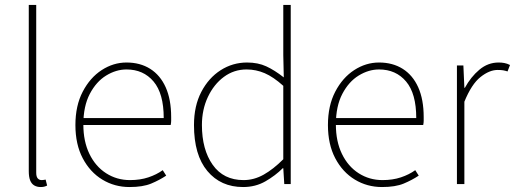

<svg xmlns="http://www.w3.org/2000/svg" viewBox="-20 -742 2076 774"><path d="M144 12Q129 12 118 5.5Q107 -1 101.5 -15Q96 -29 96 -52V-722H126V-46Q126 -30 132 -23Q138 -16 148 -16Q151 -16 154.5 -16.5Q158 -17 164 -18L170 6Q164 9 158 10.5Q152 12 144 12Z M502 12Q442 12 392.5 -18Q343 -48 313.5 -104Q284 -160 284 -238Q284 -316 313.5 -372.5Q343 -429 390 -459.5Q437 -490 490 -490Q545 -490 585.5 -464.5Q626 -439 648 -390Q670 -341 670 -270Q670 -263 670 -255Q670 -247 668 -238H300V-266H640Q640 -365 599 -413.5Q558 -462 490 -462Q448 -462 408 -437.5Q368 -413 342 -363.5Q316 -314 316 -240Q316 -172 340.5 -121.5Q365 -71 408 -43.5Q451 -16 504 -16Q545 -16 578 -27Q611 -38 636 -56L650 -34Q623 -16 589.5 -2Q556 12 502 12Z M960 12Q870 12 816 -52.5Q762 -117 762 -238Q762 -315 791.5 -371.5Q821 -428 869.5 -459Q918 -490 976 -490Q1020 -490 1053.5 -474.5Q1087 -459 1124 -430L1122 -520V-722H1152V0H1126L1122 -64H1120Q1090 -34 1050 -11Q1010 12 960 12ZM962 -16Q1004 -16 1043 -38Q1082 -60 1122 -100V-396Q1082 -432 1047 -447Q1012 -462 974 -462Q923 -462 882.5 -432Q842 -402 818 -351Q794 -300 794 -238Q794 -139 837.5 -77.5Q881 -16 962 -16Z M1520 12Q1460 12 1410.5 -18Q1361 -48 1331.5 -104Q1302 -160 1302 -238Q1302 -316 1331.5 -372.5Q1361 -429 1408 -459.5Q1455 -490 1508 -490Q1563 -490 1603.5 -464.5Q1644 -439 1666 -390Q1688 -341 1688 -270Q1688 -263 1688 -255Q1688 -247 1686 -238H1318V-266H1658Q1658 -365 1617 -413.5Q1576 -462 1508 -462Q1466 -462 1426 -437.5Q1386 -413 1360 -363.5Q1334 -314 1334 -240Q1334 -172 1358.5 -121.5Q1383 -71 1426 -43.5Q1469 -16 1522 -16Q1563 -16 1596 -27Q1629 -38 1654 -56L1668 -34Q1641 -16 1607.5 -2Q1574 12 1520 12Z M1822 0V-478H1848L1852 -388H1854Q1878 -432 1912.5 -461Q1947 -490 1990 -490Q2002 -490 2013 -488Q2024 -486 2036 -480L2026 -454Q2017 -457 2008.5 -458.5Q2000 -460 1986 -460Q1953 -460 1917 -431.5Q1881 -403 1852 -332V0Z"/></svg>

Font: Source Sans 3 Variable
Style: Regular
Weight: 200
Designer: Paul D. Hunt
Foundry: Adobe Systems Incorporated
Version: Version 3.026